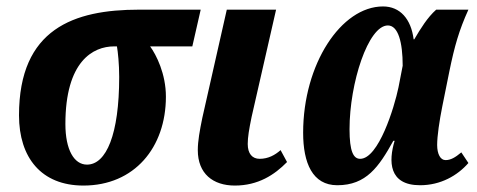

<svg xmlns="http://www.w3.org/2000/svg" viewBox="-20 -566 1482 596"><path d="M239 10C397 10 495 -108 495 -266C495 -337 465 -396 446 -422H577L603 -536H411C210 -536 39 -477 39 -208C39 -77 108 10 239 10ZM250 -55C210 -55 183 -101 183 -181C183 -376 269 -422 334 -422H343C346 -405 350 -368 350 -327C350 -149 310 -55 250 -55Z M709 10C781 10 832 -23 871 -63L851 -100C834 -85 813 -73 786 -73C763 -73 749 -89 749 -119C749 -140 753 -164 761 -203L837 -536H684L608 -200C600 -161 594 -128 594 -100C594 -27 641 10 709 10Z M1027 9C1117 9 1156 -48 1201 -129H1205C1186 -66 1186 9 1284 9C1348 9 1400 -21 1434 -60L1412 -93C1393 -77 1379 -69 1363 -69C1347 -69 1337 -88 1337 -116C1337 -144 1344 -191 1353 -236L1375 -345C1391 -423 1405 -472 1434 -536H1334C1307 -512 1286 -478 1266 -444H1264C1256 -507 1222 -546 1169 -546C1039 -546 921 -367 921 -154C921 -60 950 9 1027 9ZM1098 -73C1077 -73 1065 -96 1065 -165C1065 -308 1123 -487 1184 -487C1216 -487 1230 -435 1230 -362L1217 -295C1204 -232 1155 -73 1098 -73Z"/></svg>

Font: Noto Serif Condensed Extra
Style: Italic
Weight: 800
Width: 3
Italic angle: -12°
Designer: Monotype Design Team
Foundry: Monotype Imaging Inc.
Version: Version 1.901